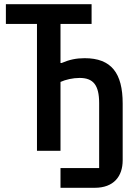

<svg xmlns="http://www.w3.org/2000/svg" viewBox="-20 -718 640 914"><path d="M268 176H431C521 176 564 122 564 45V-225C564 -370 510 -441 383 -441C343 -441 310 -434 273 -418H268V-604H416V-698H8V-604H156V0H268V-328C292 -339 327 -347 359 -347C424 -347 452 -313 452 -227V82H268Z"/></svg>

Font: IBM Plex Mono Medm
Style: Regular
Weight: 500
Monospace: yes
Designer: Mike Abbink, Paul van der Laan, Pieter van Rosmalen
Foundry: Bold Monday
Version: Version 2.004